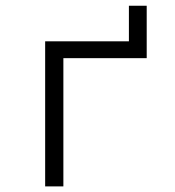

<svg xmlns="http://www.w3.org/2000/svg" viewBox="-20 -665 626 685"><path d="M141.1 0H206.1V-457.5H503.4V-644.5H439.9V-517.6H141.1Z"/></svg>

Font: Cascadia Code PL Light
Style: Regular
Weight: 300
Monospace: yes
Designer: Aaron Bell
Foundry: Saja Typeworks
Version: Version 2404.023